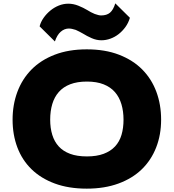

<svg xmlns="http://www.w3.org/2000/svg" viewBox="-20 -1114 1035 1144"><path d="M754 -1008Q745 -977 727 -952.5Q709 -928 686.5 -910.5Q664 -893 637.5 -883.5Q611 -874 584 -874Q555 -874 526.5 -886.5Q498 -899 474 -914Q463 -920 453 -925.5Q443 -931 431 -936Q407 -944 390 -944Q364 -944 342 -925Q320 -906 307 -867L216 -957Q223 -984 240 -1008Q257 -1032 280 -1051Q303 -1070 330.5 -1081Q358 -1092 387 -1092Q417 -1092 447 -1080Q477 -1068 500 -1054Q511 -1047 521.5 -1041.5Q532 -1036 544 -1031Q555 -1027 565 -1024.5Q575 -1022 582 -1022Q616 -1022 635.5 -1038.5Q655 -1055 667 -1094ZM940 -401Q940 -311 910.5 -235.5Q881 -160 825 -105.5Q769 -51 686 -20.5Q603 10 497 10Q389 10 306.5 -20.5Q224 -51 168 -105.5Q112 -160 83.5 -235.5Q55 -311 55 -401Q55 -490 83.5 -566.5Q112 -643 167.5 -699.5Q223 -756 306 -788Q389 -820 497 -820Q606 -820 689 -788Q772 -756 827.5 -700Q883 -644 911.5 -567.5Q940 -491 940 -401ZM716 -401Q716 -451 703.5 -493Q691 -535 665 -565Q639 -595 597.5 -611.5Q556 -628 498 -628Q440 -628 398.5 -612Q357 -596 330.5 -566Q304 -536 291.5 -494Q279 -452 279 -401Q279 -351 291.5 -310.5Q304 -270 330 -241.5Q356 -213 397.5 -197.5Q439 -182 498 -182Q556 -182 597.5 -197.5Q639 -213 665.5 -241.5Q692 -270 704 -310.5Q716 -351 716 -401Z"/></svg>

Font: TypoPRO Sinkin Sans
Style: 900 X Black
Weight: 950
Designer: Keith Bates
Foundry: K-Type
Version: Sinkin Sans (version 1.0)  by Keith Bates   •   © 2014   www